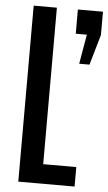

<svg xmlns="http://www.w3.org/2000/svg" viewBox="-58 -897 523 934"><g transform="rotate(5 203.0 -429.5)"><path d="M67.9 0V-859.4H181.2V-95.2H342.8V0ZM313 -597.2 337.9 -741.2H283.7V-859.4H406.2V-745.6L363.3 -597.2Z"/></g></svg>

Font: Antonio SemiBold
Style: Regular
Weight: 600
Designer: Vernon Adams
Foundry: Vernon Adams
Version: Version 1.002